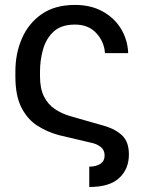

<svg xmlns="http://www.w3.org/2000/svg" viewBox="-20 -558 574 764"><path d="M335.2 186.1V105.1Q362.9 105.1 379.6 93.8Q396.3 82.4 396.3 61.1Q396.3 38.7 380.5 26.5Q364.7 14.2 342.3 9.9L215.9 -19.9Q169.7 -32 130 -57Q90.2 -82 65.7 -129.1Q41.2 -176.1 41.2 -254.3V-274.1Q41.2 -344.5 67.1 -404.7Q93 -464.8 145.6 -501.6Q198.2 -538.4 278.4 -538.4Q341.6 -538.4 388.3 -512.6Q435 -486.9 461.5 -443.4Q487.9 -399.9 490.1 -346.6H397.7Q394.5 -392.4 363.1 -426.3Q331.7 -460.2 278.4 -460.2Q223.7 -460.2 193.5 -432.4Q163.4 -404.5 151.3 -361.7Q139.2 -318.9 139.2 -274.1V-254.3Q139.2 -205.3 155 -174Q170.8 -142.8 197.6 -124.6Q224.4 -106.5 257.1 -96.6L396.3 -56.8Q442.1 -43 467.5 -17.6Q492.9 7.8 492.9 56.8Q492.9 114.3 454.5 150.2Q416.2 186.1 335.2 186.1Z"/></svg>

Font: Interface
Style: Regular
Weight: 400
Designer: Rasmus Andersson
Foundry: rsms
Version: Version 1.8